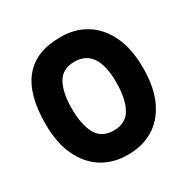

<svg xmlns="http://www.w3.org/2000/svg" viewBox="-153 -810 935 951"><g transform="rotate(-30 314.0 -335.0)"><path d="M35 -335Q35 -673 314 -671Q393 -672 456 -634.5Q519 -597 556 -521.5Q593 -446 593 -335Q593 -221 556 -145.5Q519 -70 456 -34Q393 2 314 1Q235 2 172 -35.5Q109 -73 72 -148.5Q35 -224 35 -335ZM442 -339Q442 -531 313 -531Q244 -531 215 -479Q186 -427 186 -336Q186 -244 215 -191Q244 -138 313 -138Q383 -138 412.5 -192Q442 -246 442 -339Z"/></g></svg>

Font: Josefin Sans
Style: Bold
Weight: 700
Designer: Santiago Orozco
Foundry: Typemade
Version: Version 2.000